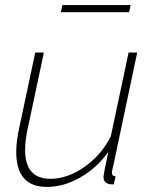

<svg xmlns="http://www.w3.org/2000/svg" viewBox="-20 -727 596 757"><path d="M220 -679 226 -707H495L489 -679ZM44 -128Q44 -170 56 -224L119 -520H153L91 -228Q79 -176 79 -136Q79 -22 179 -22Q246 -22 313 -69Q380 -116 417 -190L487 -520H521L427 -75Q421 -51 421 -47Q421 -32 436 -32L428 0Q416 0 412 -1Q388 -5 388 -31Q388 -38 407 -128Q361 -64 296 -27Q231 10 165 10Q44 10 44 -128Z"/></svg>

Font: Raleway-v4020 ExtraLight
Style: Italic
Weight: 275
Italic angle: -12°
Designer: Matt McInerney, Pablo Impallari, Rodrigo Fuenzalida
Foundry: Matt McInerney, Pablo Impallari, Rodrigo Fuenzalida
Version: Version 4.020;PS 004.020;hotconv 1.0.88;makeotf.lib2.5.64775